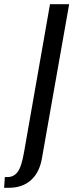

<svg xmlns="http://www.w3.org/2000/svg" viewBox="-94 -720 349 912"><path d="M-74.5 172 -71 121H-58Q-29 121 -10.5 97Q8 73 20 4L143.5 -700H234.5L105 33Q93 100.5 52.5 136.2Q12 172 -52 172Z"/></svg>

Font: Cabin Condensed
Style: Italic
Weight: 400
Width: 3
Italic angle: -10°
Designer: Pablo Impallari
Foundry: Pablo Impallari. http://www.impallari.com Igino Marini. http://www.ikern.com
Version: Version 3.001; ttfautohint (v1.8.3)